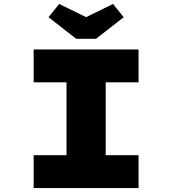

<svg xmlns="http://www.w3.org/2000/svg" viewBox="-20 -950 871 970"><path d="M150 0V-166H316V-534H150V-700H680V-534H514V-166H680V0ZM365 -754 225 -863 279 -930 430 -856H400L551 -930L605 -863L465 -754Z"/></svg>

Font: Lexend Mega ExtraBold
Style: Regular
Weight: 800
Designer: Bonnie Shaver-Troup, Thomas Jockin
Foundry: Lexend
Version: Version 1.007